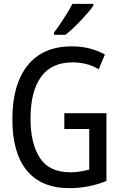

<svg xmlns="http://www.w3.org/2000/svg" viewBox="-20 -964 640 994"><path d="M44 -346Q44 -527 123 -625.5Q202 -724 352 -724Q447 -724 523 -682L491 -605Q434 -641 355 -641Q247 -641 192.5 -566Q138 -491 138 -350Q138 -221 186.5 -146.5Q235 -72 344 -72Q390 -72 442 -86V-296H313V-378H531V-27Q439 10 340 10Q194 10 119 -81Q44 -172 44 -346ZM260 -796Q282 -825 310 -868Q338 -911 355 -944H463V-934Q443 -905 398 -857.5Q353 -810 319 -784H260Z"/></svg>

Font: Noto Sans Mono UI
Style: Regular
Weight: 400
Monospace: yes
Designer: Monotype Design team
Foundry: Monotype Imaging Inc.
Version: Version 1.000